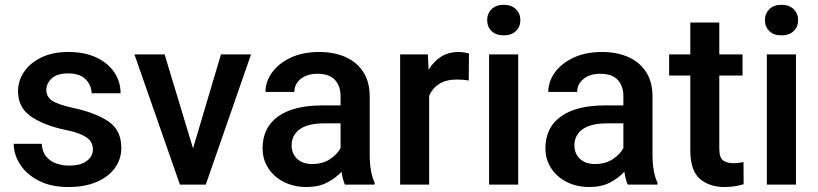

<svg xmlns="http://www.w3.org/2000/svg" viewBox="-20 -749 3318 779"><path d="M356.9 -143.1Q356.9 -160.6 348.1 -174.8Q339.4 -189 314.7 -200.9Q290 -212.9 242.2 -222.7Q157.7 -240.7 105.5 -276.6Q53.2 -312.5 53.2 -378.9Q53.2 -421.9 77.9 -458Q102.5 -494.1 148.2 -516.1Q193.8 -538.1 256.8 -538.1Q323.2 -538.1 370.6 -515.9Q418 -493.7 443.6 -455.8Q469.2 -418 469.2 -370.6H351.6Q351.6 -402.3 327.9 -426.8Q304.2 -451.2 256.8 -451.2Q211.9 -451.2 189.9 -430.9Q168 -410.6 168 -383.8Q168 -357.4 190.4 -341.3Q212.9 -325.2 277.3 -311Q368.2 -291.5 420.2 -256.1Q472.2 -220.7 472.2 -149.4Q472.2 -103 445.8 -66.9Q419.4 -30.8 371.3 -10.5Q323.2 9.8 258.3 9.8Q186 9.8 136.5 -16.1Q86.9 -42 61.3 -82.3Q35.6 -122.6 35.6 -165.5H149.4Q151.4 -132.8 167.7 -113.5Q184.1 -94.2 208.7 -85.7Q233.4 -77.1 259.8 -77.1Q307.1 -77.1 332 -95.9Q356.9 -114.7 356.9 -143.1Z M647.9 -528.3 763.2 -147 876.5 -528.3H998.5L814.9 0H710L525.4 -528.3Z M1379.4 0Q1370.6 -19.5 1365.7 -52.2Q1342.8 -26.9 1307.6 -8.5Q1272.5 9.8 1224.1 9.8Q1172.4 9.8 1131.8 -10.7Q1091.3 -31.2 1068.4 -66.9Q1045.4 -102.5 1045.4 -147.5Q1045.4 -231.4 1108.2 -276.4Q1170.9 -321.3 1286.6 -321.3H1361.8V-357.9Q1361.8 -399.9 1338.9 -424.8Q1315.9 -449.7 1268.6 -449.7Q1225.6 -449.7 1200 -428.7Q1174.3 -407.7 1174.3 -376H1057.1Q1057.1 -418 1084 -455.1Q1110.8 -492.2 1159.7 -515.1Q1208.5 -538.1 1274.9 -538.1Q1334.5 -538.1 1380.6 -518.1Q1426.8 -498 1453.4 -457.8Q1480 -417.5 1480 -356.9V-122.1Q1480 -50.3 1500 -7.8V0ZM1247.1 -83.5Q1289.1 -83.5 1319.1 -103.5Q1349.1 -123.5 1361.8 -148.4V-248.5H1295.4Q1229.5 -248.5 1196.3 -224.6Q1163.1 -200.7 1163.1 -158.7Q1163.1 -126.5 1185.1 -105Q1207 -83.5 1247.1 -83.5Z M1882.8 -531.7 1881.8 -422.4Q1858.4 -426.3 1834 -426.3Q1790 -426.3 1762.2 -408.7Q1734.4 -391.1 1721.2 -360.4V0H1603.5V-528.3H1715.8L1719.2 -465.8Q1738.8 -499.5 1769.3 -518.8Q1799.8 -538.1 1840.8 -538.1Q1851.6 -538.1 1864 -536.1Q1876.5 -534.2 1882.8 -531.7Z M1956.5 -667Q1956.5 -693.8 1974.4 -711.7Q1992.2 -729.5 2023.9 -729.5Q2055.2 -729.5 2073.2 -711.7Q2091.3 -693.8 2091.3 -667Q2091.3 -640.6 2073.2 -623Q2055.2 -605.5 2023.9 -605.5Q1992.2 -605.5 1974.4 -623Q1956.5 -640.6 1956.5 -667ZM2082.5 -528.3V0H1964.4V-528.3Z M2526.9 0Q2518.1 -19.5 2513.2 -52.2Q2490.2 -26.9 2455.1 -8.5Q2419.9 9.8 2371.6 9.8Q2319.8 9.8 2279.3 -10.7Q2238.8 -31.2 2215.8 -66.9Q2192.9 -102.5 2192.9 -147.5Q2192.9 -231.4 2255.6 -276.4Q2318.4 -321.3 2434.1 -321.3H2509.3V-357.9Q2509.3 -399.9 2486.3 -424.8Q2463.4 -449.7 2416 -449.7Q2373 -449.7 2347.4 -428.7Q2321.8 -407.7 2321.8 -376H2204.6Q2204.6 -418 2231.4 -455.1Q2258.3 -492.2 2307.1 -515.1Q2356 -538.1 2422.4 -538.1Q2481.9 -538.1 2528.1 -518.1Q2574.2 -498 2600.8 -457.8Q2627.4 -417.5 2627.4 -356.9V-122.1Q2627.4 -50.3 2647.5 -7.8V0ZM2394.5 -83.5Q2436.5 -83.5 2466.6 -103.5Q2496.6 -123.5 2509.3 -148.4V-248.5H2442.9Q2377 -248.5 2343.8 -224.6Q2310.5 -200.7 2310.5 -158.7Q2310.5 -126.5 2332.5 -105Q2354.5 -83.5 2394.5 -83.5Z M2992.7 -528.3V-442.4H2898.4V-146Q2898.4 -108.9 2914.1 -97.9Q2929.7 -86.9 2955.1 -86.9Q2967.3 -86.9 2978.5 -88.4Q2989.7 -89.8 2996.6 -91.3L2997.1 -1.5Q2982.4 2.9 2963.1 6.3Q2943.8 9.8 2918.9 9.8Q2857.9 9.8 2819.3 -23.7Q2780.8 -57.1 2780.8 -138.7V-442.4H2694.8V-528.3H2780.8V-657.7H2898.4V-528.3Z M3083.5 -667Q3083.5 -693.8 3101.3 -711.7Q3119.1 -729.5 3150.9 -729.5Q3182.1 -729.5 3200.2 -711.7Q3218.3 -693.8 3218.3 -667Q3218.3 -640.6 3200.2 -623Q3182.1 -605.5 3150.9 -605.5Q3119.1 -605.5 3101.3 -623Q3083.5 -640.6 3083.5 -667ZM3209.5 -528.3V0H3091.3V-528.3Z"/></svg>

Font: Vazirmatn UI FD Medium
Style: Regular
Weight: 500
Designer: Saber Rastikerdar
Foundry: Saber Rastikerdar
Version: Version 33.003